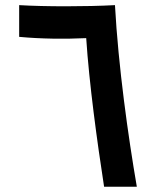

<svg xmlns="http://www.w3.org/2000/svg" viewBox="-20 -713 626 733"><path d="M377.4 0H502.4C469.2 -192.4 431.6 -460.9 418.9 -693.4C307.1 -687.5 152.3 -687.5 53.2 -693.4V-572.3C136.7 -564.5 225.6 -563.5 309.1 -567.4C320.3 -395.5 350.6 -173.3 377.4 0Z"/></svg>

Font: Cascadia Mono SemiBold
Style: Regular
Weight: 600
Monospace: yes
Designer: Aaron Bell
Foundry: Saja Typeworks
Version: Version 2404.023